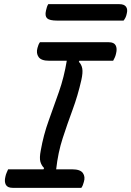

<svg xmlns="http://www.w3.org/2000/svg" viewBox="-20 -903 631 923"><path d="M371 0H41Q16 0 8 -15Q0 -30 6 -54Q8 -64 12 -73Q16 -82 19 -89H189L192 -95Q179 -108 174 -126Q169 -144 176 -180Q189 -254 214 -323Q239 -392 263.5 -462Q288 -532 301 -611H216Q178 -611 165.5 -629Q153 -647 160 -672Q164 -689 172 -700H503Q528 -700 536 -685Q544 -670 538 -646Q536 -636 532 -627Q528 -618 524 -611H362L359 -606Q372 -593 375.5 -573.5Q379 -554 371 -518Q354 -443 329 -375.5Q304 -308 281.5 -239Q259 -170 250 -89H327Q366 -89 378.5 -71Q391 -53 383 -28Q379 -11 371 0ZM212 -883H554Q577 -883 586 -870.5Q595 -858 589 -836Q587 -826 583 -818Q579 -810 574 -804H255Q218 -804 206.5 -815Q195 -826 201 -852Q205 -872 212 -883Z"/></svg>

Font: Recursive Sn Csl St
Style: Italic
Weight: 400
Italic angle: -15°
Version: Version 1.079;hotconv 1.0.112;makeotfexe 2.5.65598; ttfautoh